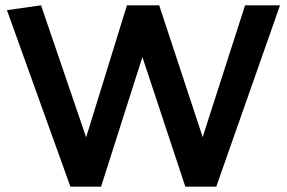

<svg xmlns="http://www.w3.org/2000/svg" viewBox="-20 -700 1075 720"><path d="M675 0 514 -486 359 0H244L6 -662L134 -680L303 -185L456 -680H577L740 -186L899 -680H1030L791 0Z"/></svg>

Font: Palanquin Dark
Style: Regular
Weight: 400
Designer: Pria Ravichandran
Version: Version 1.001